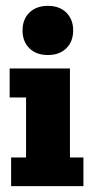

<svg xmlns="http://www.w3.org/2000/svg" viewBox="-20 -636 324 656"><path d="M18 0V-98H69V-303H13V-402H219V-98H265V0ZM144 -448Q104 -448 80.5 -471Q57 -494 57 -532Q57 -570 80.5 -593Q104 -616 144 -616Q183 -616 206.5 -593Q230 -570 230 -532Q230 -494 206.5 -471Q183 -448 144 -448Z"/></svg>

Font: Rokkitt SemiBold ExtraBold
Style: Regular
Weight: 800
Version: Version 3.103